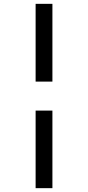

<svg xmlns="http://www.w3.org/2000/svg" viewBox="-20 -889 458 1000"><path d="M253 -869V-464H165.5V-869ZM253 -313V91H165.5V-313Z"/></svg>

Font: Merriweather 24pt SemiBold
Style: Regular
Weight: 600
Designer: Eben Sorkin
Foundry: Eben Sorkin
Version: Version 2.100